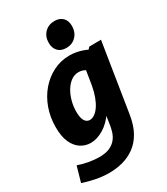

<svg xmlns="http://www.w3.org/2000/svg" viewBox="-268 -902 1093 1254"><g transform="rotate(-30 278.5 -275.5)"><path d="M174 244Q122 244 71 233.5Q20 223 -21 209L12 94Q52 108 93.5 115Q135 122 167 122Q218 122 248.5 107.5Q279 93 296 71Q313 49 320.5 24.5Q328 0 331 -18L352 -157L407 -248Q393 -164 354 -105.5Q315 -47 265 -16.5Q215 14 167 14Q127 14 93 -7.5Q59 -29 38.5 -73.5Q18 -118 18 -190Q18 -264 41.5 -329.5Q65 -395 107.5 -444.5Q150 -494 207 -522.5Q264 -551 329 -551Q375 -551 422 -535.5Q469 -520 515 -487L444 -506L471 -536L560 -537L478 -20Q466 56 437 107Q408 158 366 188Q324 218 275 231Q226 244 174 244ZM236 -119Q254 -119 273 -132Q292 -145 308.5 -169.5Q325 -194 338 -229Q351 -264 359 -308L381 -445L408 -392Q386 -410 366 -418.5Q346 -427 326 -427Q295 -427 269.5 -408.5Q244 -390 225 -359Q206 -328 195.5 -289Q185 -250 185 -209Q185 -164 198.5 -141.5Q212 -119 236 -119ZM338 -603Q298 -603 276 -626.5Q254 -650 254 -689Q254 -736 283 -765.5Q312 -795 357 -795Q396 -795 418.5 -772.5Q441 -750 441 -709Q441 -664 412.5 -633.5Q384 -603 338 -603Z"/></g></svg>

Font: Bitter Thin ExtraBold
Style: Italic
Weight: 800
Italic angle: -9°
Version: Version 2.002